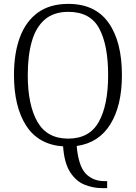

<svg xmlns="http://www.w3.org/2000/svg" viewBox="-20 -745 702 989"><path d="M505 224Q460 224 416 206.5Q372 189 341.5 142Q311 95 305 9Q178 0 115 -97.5Q52 -195 52 -359Q52 -471 82.5 -553Q113 -635 175 -680Q237 -725 332 -725Q470 -725 539 -628Q608 -531 608 -358Q608 -201 548.5 -105Q489 -9 375 7Q384 109 421 148.5Q458 188 518 188H532V224ZM331 -31Q441 -31 489 -117.5Q537 -204 537 -358Q537 -513 491 -598.5Q445 -684 332 -684Q257 -684 211 -644.5Q165 -605 144 -532Q123 -459 123 -358Q123 -205 172.5 -118Q222 -31 331 -31Z"/></svg>

Font: Noto Serif Tamil SemiCondensed Light
Style: Italic
Weight: 300
Width: 4
Italic angle: -12°
Designer: Indian Type Foundry, Tom Grace, and the Monotype Design Team
Foundry: Monotype Imaging Inc.
Version: Version 2.003; ttfautohint (v1.8.4.7-5d5b)